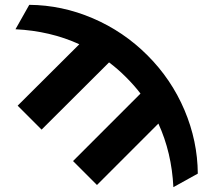

<svg xmlns="http://www.w3.org/2000/svg" viewBox="-20 -765 877 794"><path d="M635 -254 381 0 282 -99 561 -378Q537 -410 500 -447Q467 -480 431 -507L152 -229L53 -328L308 -582Q188 -637 44 -644L101 -745Q236 -744 363.5 -689.5Q491 -635 590 -536Q689 -437 743 -309.5Q797 -182 798 -47L697 9Q690 -134 635 -254Z"/></svg>

Font: Mplus 1p Bold
Style: Bold
Weight: 700
Version: Version 1.061